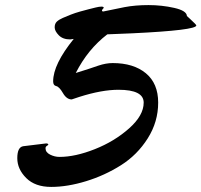

<svg xmlns="http://www.w3.org/2000/svg" viewBox="-20 -685 792 755"><path d="M71 -110 161 -121Q170 -121 170 -116Q170 -115 164.5 -111.5Q159 -108 159 -102Q159 -86 177 -77Q195 -68 214 -68Q276 -68 353 -98.5Q430 -129 487.5 -180Q545 -231 545 -281.5Q545 -332 446 -332Q380 -332 292 -304L262 -294Q242 -294 227.5 -319Q213 -344 201 -346.5Q189 -349 189 -365Q189 -432 270 -532L256 -530Q227 -530 211 -546.5Q195 -563 195 -577.5Q195 -592 203.5 -600Q212 -608 227 -614.5Q242 -621 258.5 -627.5Q275 -634 294.5 -639.5Q314 -645 328 -648.5Q342 -652 356 -655.5Q370 -659 379 -659Q388 -659 388 -654Q381 -647 381 -643.5Q381 -640 385 -640H387Q402 -643 428.5 -648.5Q455 -654 470 -657Q512 -665 564 -665Q616 -665 665 -654Q714 -643 715 -622Q717 -620 727 -611Q752 -588 752 -585Q752 -566 500 -554L402 -550Q325 -491 278 -398Q302 -405 328.5 -414Q355 -423 367 -427Q397 -437 423 -437Q505 -437 553.5 -397Q602 -357 602 -281.5Q602 -206 561 -141Q520 -76 456 -35.5Q392 5 318.5 27.5Q245 50 181.5 50Q118 50 83 15Q48 -20 48 -63Q48 -106 71 -110Z"/></svg>

Font: Mr Dafoe
Style: Regular
Weight: 400
Designer: Alejandro Paul
Foundry: Alejandro Paul
Version: Version 1.000